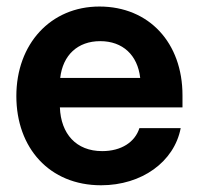

<svg xmlns="http://www.w3.org/2000/svg" viewBox="-20 -547 598 579"><path d="M284.7 11.7C407.7 11.7 505.4 -59.1 524.9 -160.6H400.4C387.2 -119.1 346.7 -91.3 288.1 -91.3C209.5 -91.3 163.6 -143.6 160.6 -223.1H530.3V-259.8C530.3 -417.5 429.7 -527.3 279.8 -527.3C132.8 -527.3 29.3 -414.6 29.3 -257.3C29.3 -101.1 128.9 11.7 284.7 11.7ZM161.6 -312C169.4 -380.9 214.4 -422.9 282.2 -422.9C350.1 -422.9 395 -380.9 402.8 -312Z"/></svg>

Font: Raveo Display Display SemiBold
Style: Regular
Weight: 600
Designer: Jakub Foglar, Rasmus Andersson (Inter)
Foundry: Jakubfoglar.com
Version: Version 1.100;Glyphs 3.2.3 (3260)